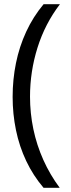

<svg xmlns="http://www.w3.org/2000/svg" viewBox="-20 -734 335 912"><path d="M40 -273.9Q40 -356.4 55.9 -434.6Q71.8 -512.7 104.5 -583.5Q137.2 -654.3 187 -713.9H264.6Q193.8 -621.1 158.2 -507.8Q122.6 -394.5 122.6 -274.9Q122.6 -196.8 138.4 -120.8Q154.3 -44.9 185.8 25.4Q217.3 95.7 263.7 158.2H187Q137.2 99.6 104.5 30.5Q71.8 -38.6 55.9 -115.7Q40 -192.9 40 -273.9Z"/></svg>

Font: Wonky
Style: Regular
Weight: 400
Designer: Monotype Design Team
Foundry: Monotype Imaging Inc.
Version: Version 3.000